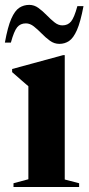

<svg xmlns="http://www.w3.org/2000/svg" viewBox="-28 -748 355 768"><path d="M231 -527.5V-30L288.5 -15V0H26V-15L85.5 -31V-403Q77 -410.5 60.2 -424.8Q43.5 -439 20.5 -459.5V-472L224.5 -527.5ZM306 -723.5Q294 -660 279.8 -627.8Q265.5 -595.5 248.2 -584Q231 -572.5 209.5 -572.5Q189 -572.5 171.8 -585Q154.5 -597.5 138.8 -613.8Q123 -630 107.5 -642.2Q92 -654.5 75.5 -654.5Q53.5 -654.5 40.8 -639Q28 -623.5 15.5 -577.5H-8.5Q3 -641 17.2 -673.2Q31.5 -705.5 49.2 -717Q67 -728.5 89 -728.5Q109 -728.5 126 -716Q143 -703.5 158.8 -687.2Q174.5 -671 189.8 -658.8Q205 -646.5 221.5 -646.5Q243.5 -646.5 256.2 -662Q269 -677.5 281.5 -723.5Z"/></svg>

Font: Newsreader Display SemiBold
Style: Regular
Weight: 600
Designer: Hugues Gentile
Foundry: Production Type
Version: Version 1.001